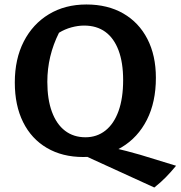

<svg xmlns="http://www.w3.org/2000/svg" viewBox="-20 -689 805 856"><path d="M351 11Q258 11 189 -29.5Q120 -70 83 -144.5Q46 -219 46 -321Q46 -426 86 -504Q126 -582 198 -625.5Q270 -669 365 -669Q460 -669 529.5 -629Q599 -589 637 -515.5Q675 -442 675 -342Q675 -234 635 -155Q595 -76 522.5 -32.5Q450 11 351 11ZM668 147 342 -2 378 -50Q434 -42 488 -29.5Q542 -17 605 1L765 50Q742 78 719.5 101Q697 124 668 147ZM361 -77Q412 -77 450 -107Q488 -137 508.5 -194Q529 -251 529 -332Q529 -410 508.5 -464.5Q488 -519 449.5 -547Q411 -575 355 -575Q328 -575 298.5 -567Q269 -559 243 -543Q217 -491 204 -436.5Q191 -382 191 -324Q191 -246 211.5 -190.5Q232 -135 270 -106Q308 -77 361 -77Z"/></svg>

Font: Piazzolla 24pt
Style: Bold
Weight: 700
Designer: Juan Pablo del Peral
Foundry: Huerta Tipografica
Version: Version 2.005